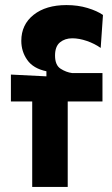

<svg xmlns="http://www.w3.org/2000/svg" viewBox="-20 -737 440 757"><path d="M107 0V-337H23V-443L163 -436V-456Q111 -467 87.5 -500.5Q64 -534 64 -576Q64 -640 112.5 -678.5Q161 -717 242 -717Q287 -717 325 -705.5Q363 -694 386 -678L377 -548Q353 -565 322.5 -575.5Q292 -586 265 -586Q236 -586 216.5 -570Q197 -554 197 -518Q197 -480 219 -466Q241 -452 264 -449H384V-337H247V0Z"/></svg>

Font: Bricolage Grotesque 12pt Bricolage Grotesque 10pt Regular
Style: Bold
Weight: 700
Designer: Mathieu Triay
Foundry: Atelier Triay
Version: Version 1.001; ttfautohint (v1.8.4.7-5d5b);gftools[0.9.33.de